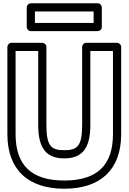

<svg xmlns="http://www.w3.org/2000/svg" viewBox="-20 -1111 784 1171"><path d="M193 -1041H551V-971H193ZM168 -1091C157.3 -1091 143 -1081.1 143 -1066V-946C143 -935.3 152.9 -921 168 -921H576C586.7 -921 601 -930.9 601 -946V-1066C601 -1076.7 591.1 -1091 576 -1091ZM481 -825V-348C481 -216.8 449.6 -195 372 -195C294.4 -195 263 -216.8 263 -348V-825C263 -840.1 248.7 -850 238 -850H50C34.9 -850 25 -835.7 25 -825V-293C25 -76.1 151.1 40 372 40C592.9 40 719 -76.1 719 -293V-825C719 -840.1 704.7 -850 694 -850H506C490.9 -850 481 -835.7 481 -825ZM531 -800H669V-293C669 -101.9 571.1 -10 372 -10C172.9 -10 75 -101.9 75 -293V-800H213V-348C213 -203.2 265.6 -145 372 -145C478.4 -145 531 -203.2 531 -348Z"/></svg>

Font: Hussar Techniczny
Style: Bold 
Weight: 700
Foundry: Cannot Into Space Fonts
Version: Version 0.77